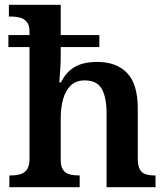

<svg xmlns="http://www.w3.org/2000/svg" viewBox="-20 -780 695 800"><path d="M19 0V-49H24Q47 -49 64.5 -54Q82 -59 92.5 -74Q103 -89 103 -119V-584H15V-634H103V-648Q103 -676 91 -689.5Q79 -703 62 -707Q45 -711 28 -711H17V-760H233V-634H394V-584H233V-548Q233 -525 231.5 -499.5Q230 -474 228.5 -455.5Q227 -437 227 -437H234Q252 -472 275 -490Q298 -508 325.5 -515Q353 -522 385 -522Q465 -522 509.5 -476Q554 -430 554 -328V-120Q554 -90 562.5 -74.5Q571 -59 587 -54Q603 -49 625 -49H628V0H424V-309Q424 -374 404 -409.5Q384 -445 333 -445Q297 -445 275 -424Q253 -403 243 -367Q233 -331 233 -287V-115Q233 -86 243 -72Q253 -58 270 -53.5Q287 -49 309 -49H312V0Z"/></svg>

Font: Noto Serif Bengali SemiBold
Style: Regular
Weight: 600
Version: Version 2.003